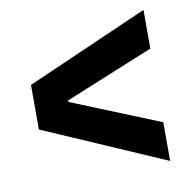

<svg xmlns="http://www.w3.org/2000/svg" viewBox="-62 -638 610 611"><g transform="rotate(-10 243.0 -332.0)"><path d="M440 -88 46 -259V-403L440 -576V-451L154 -334V-329L440 -213Z"/></g></svg>

Font: Bricolage Grotesque 48pt SemiBold
Style: Regular
Weight: 600
Designer: Mathieu Triay
Foundry: Atelier Triay
Version: Version 1.000; ttfautohint (v1.8.4.7-5d5b);gftools[0.9.32]